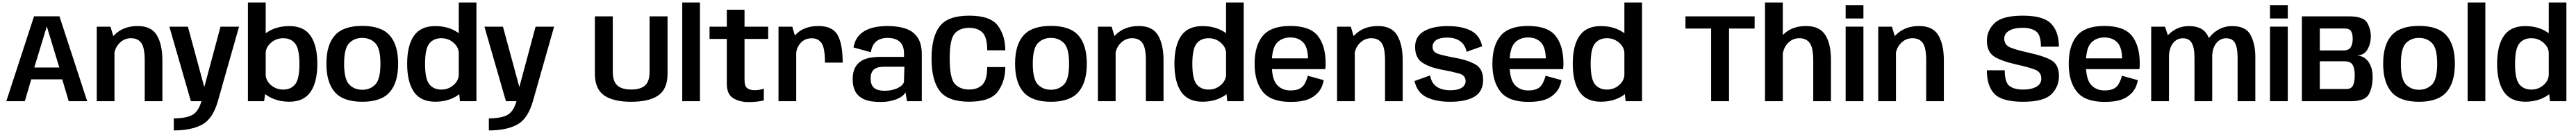

<svg xmlns="http://www.w3.org/2000/svg" viewBox="-20 -805 20433 1058"><path d="M30 0H177L228 -174H473.5L525 0H671.5L451.5 -675.5H250ZM252 -268 350.5 -592.5H352L450.5 -268Z M747.5 0H888V-486L856.5 -592.5H747.5ZM1128 0H1268V-325.5Q1268 -450 1224.5 -524Q1181 -598 1071.5 -598Q958 -598 886.8 -526.5Q815.5 -455 815.5 -379L883.5 -344Q883.5 -413 923 -457Q962.5 -501 1019 -501Q1074 -501 1101 -462.8Q1128 -424.5 1128 -324Z M1494 0H1708L1876 -592.5H1729L1585.5 -56.5H1615.5L1470.5 -592.5H1323.5ZM1358.5 232.5Q1496 232.5 1581.8 187Q1667.5 141.5 1708 0L1578 -1Q1554 84 1504 110.2Q1454 136.5 1358.5 136.5Z M1946.5 0H2075L2087.5 -90.5V-785H1946.5ZM2275.5 4Q2390.5 4 2443.8 -74.8Q2497 -153.5 2497 -297.5Q2497 -442 2443.8 -519.8Q2390.5 -597.5 2275.5 -597.5Q2173 -597.5 2099 -548.5Q2025 -499.5 2025 -442.5L2087 -378Q2087 -427.5 2128.5 -464.2Q2170 -501 2227 -501Q2287.5 -501 2321.2 -458.5Q2355 -416 2355 -297Q2355 -176.5 2321.2 -134.5Q2287.5 -92.5 2227 -92.5Q2170 -92.5 2128.5 -128.8Q2087 -165 2087 -216.5L2025 -151Q2025 -94 2099 -45Q2173 4 2275.5 4Z M2853.5 4.5Q3004 4.5 3071 -72Q3138 -148.5 3138 -298.5Q3138 -448 3071 -523.5Q3004 -599 2853.5 -599Q2703 -599 2636 -523.5Q2569 -448 2569 -298.5Q2569 -148.5 2636 -72Q2703 4.5 2853.5 4.5ZM2853.5 -91Q2790.5 -91 2750 -132.8Q2709.5 -174.5 2709.5 -298Q2709.5 -420.5 2750 -462Q2790.5 -503.5 2853.5 -503.5Q2916 -503.5 2956.8 -462Q2997.5 -420.5 2997.5 -298Q2997.5 -174.5 2956.8 -132.8Q2916 -91 2853.5 -91Z M3628.5 0H3759V-785H3619V-92.5ZM3432 4Q3534.5 4 3608 -45Q3681.5 -94 3681.5 -151L3619.5 -216.5Q3619.5 -166 3578.5 -129.2Q3537.5 -92.5 3480.5 -92.5Q3419.5 -92.5 3385.5 -134.5Q3351.5 -176.5 3351.5 -297Q3351.5 -417 3385.5 -459Q3419.5 -501 3480.5 -501Q3537.5 -501 3578.5 -464.2Q3619.5 -427.5 3619.5 -378L3681.5 -442.5Q3681.5 -499.5 3608 -548.5Q3534.5 -597.5 3432 -597.5Q3317 -597.5 3263.2 -520.2Q3209.5 -443 3209.5 -297.5Q3209.5 -152.5 3263.2 -74.2Q3317 4 3432 4Z M3993 0H4207L4375 -592.5H4228L4084.5 -56.5H4114.5L3969.5 -592.5H3822.5ZM3857.5 232.5Q3995 232.5 4080.8 187Q4166.5 141.5 4207 0L4077 -1Q4053 84 4003 110.2Q3953 136.5 3857.5 136.5Z M4986.5 4.5Q5130.5 4.5 5202.8 -46.8Q5275 -98 5275 -219V-675H5132.5V-234.5Q5132.5 -158 5097 -125.5Q5061.5 -93 4986.5 -93Q4911.5 -93 4876 -125.8Q4840.5 -158.5 4840.5 -234.5V-675H4698.5V-219Q4698.5 -98 4770.8 -46.8Q4843 4.5 4986.5 4.5Z M5391.5 0H5532V-785H5391.5Z M5919 7Q5981.5 7 6038.5 -6V-100Q6003.5 -87.5 5966.5 -87.5Q5928 -87.5 5906.8 -103.5Q5885.5 -119.5 5885.5 -170.5V-495.5H6073V-592.5H5885.5V-727.5H5745V-592.5H5608V-495.5H5745V-139Q5745 -55.5 5795.2 -24.2Q5845.5 7 5919 7Z M6523.5 -307H6664Q6664 -457 6623.2 -527.5Q6582.5 -598 6471.5 -598Q6367.5 -598 6304.2 -542.2Q6241 -486.5 6241 -405.5L6295 -371.5Q6295 -421.5 6328.5 -461Q6362 -500.5 6419.5 -500.5Q6470 -500.5 6496.8 -461.8Q6523.5 -423 6523.5 -307ZM6155 0H6295.5V-485L6264.5 -592.5H6155Z M6964.5 6Q7006.5 6 7040.2 -1Q7074 -8 7099.2 -19.2Q7124.5 -30.5 7140.5 -44.2Q7156.5 -58 7162 -71L7174.5 0H7291.5V-372.5Q7291.5 -456.5 7258.8 -506Q7226 -555.5 7165 -576.8Q7104 -598 7019.5 -598Q6965.5 -598 6919.5 -588.5Q6873.5 -579 6838.2 -558.8Q6803 -538.5 6780.2 -506Q6757.5 -473.5 6750 -427.5L6887.5 -389.5Q6894 -431 6912.2 -456Q6930.5 -481 6958 -492.2Q6985.5 -503.5 7020 -503.5Q7058 -503.5 7087.2 -491.5Q7116.5 -479.5 7133.5 -452.5Q7150.5 -425.5 7150.5 -379.5V-352.5H6960.5Q6928 -352.5 6896.2 -348.2Q6864.5 -344 6837 -333Q6809.5 -322 6788.5 -302Q6767.5 -282 6755.5 -251Q6743.5 -220 6743.5 -175.5Q6743.5 -129.5 6755.5 -97.2Q6767.5 -65 6789 -44.8Q6810.5 -24.5 6838.5 -13.2Q6866.5 -2 6898.8 2Q6931 6 6964.5 6ZM6996 -83Q6975 -83 6955.2 -86.8Q6935.5 -90.5 6920 -100.8Q6904.5 -111 6895.2 -130Q6886 -149 6886 -179.5Q6886 -209.5 6894.5 -228.2Q6903 -247 6918 -257Q6933 -267 6952.2 -270.5Q6971.5 -274 6993.5 -274H7153.5L7150 -153Q7146 -138 7132.2 -125.2Q7118.5 -112.5 7097.5 -103Q7076.5 -93.5 7050.5 -88.2Q7024.5 -83 6996 -83Z M7668 4Q7836 4 7895 -77.2Q7954 -158.5 7954 -271.5H7810.5Q7810.5 -171.5 7773.5 -132.2Q7736.5 -93 7666.5 -93Q7595.5 -93 7554.2 -137Q7513 -181 7513 -339Q7513 -496.5 7554 -540Q7595 -583.5 7666.5 -583.5Q7737 -583.5 7773.8 -545.2Q7810.5 -507 7810.5 -405H7954Q7954 -521 7895 -600.8Q7836 -680.5 7667.5 -680.5Q7499 -680.5 7434 -596.2Q7369 -512 7369 -339Q7369 -166 7434.2 -81Q7499.5 4 7668 4Z M8316 4.5Q8466.5 4.5 8533.5 -72Q8600.5 -148.5 8600.5 -298.5Q8600.5 -448 8533.5 -523.5Q8466.5 -599 8316 -599Q8165.5 -599 8098.5 -523.5Q8031.5 -448 8031.5 -298.5Q8031.5 -148.5 8098.5 -72Q8165.5 4.5 8316 4.5ZM8316 -91Q8253 -91 8212.5 -132.8Q8172 -174.5 8172 -298Q8172 -420.5 8212.5 -462Q8253 -503.5 8316 -503.5Q8378.5 -503.5 8419.2 -462Q8460 -420.5 8460 -298Q8460 -174.5 8419.2 -132.8Q8378.5 -91 8316 -91Z M8688.5 0H8829V-486L8797.5 -592.5H8688.5ZM9069 0H9209V-325.5Q9209 -450 9165.5 -524Q9122 -598 9012.5 -598Q8899 -598 8827.8 -526.5Q8756.5 -455 8756.5 -379L8824.5 -344Q8824.5 -413 8864 -457Q8903.5 -501 8960 -501Q9015 -501 9042 -462.8Q9069 -424.5 9069 -324Z M9714.5 0H9845V-785H9705V-92.5ZM9518 4Q9620.5 4 9694 -45Q9767.5 -94 9767.5 -151L9705.5 -216.5Q9705.5 -166 9664.5 -129.2Q9623.5 -92.5 9566.5 -92.5Q9505.5 -92.5 9471.5 -134.5Q9437.5 -176.5 9437.5 -297Q9437.5 -417 9471.5 -459Q9505.5 -501 9566.5 -501Q9623.5 -501 9664.5 -464.2Q9705.5 -427.5 9705.5 -378L9767.5 -442.5Q9767.5 -499.5 9694 -548.5Q9620.5 -597.5 9518 -597.5Q9403 -597.5 9349.2 -520.2Q9295.5 -443 9295.5 -297.5Q9295.5 -152.5 9349.2 -74.2Q9403 4 9518 4Z M10216.5 5.5V-85.5Q10147.5 -85.5 10107.5 -131.8Q10067.5 -178 10067.5 -297Q10067.5 -420 10108 -463.5Q10148.5 -507 10214.5 -507Q10280.5 -507 10318 -466.2Q10355.5 -425.5 10355.5 -327.5L10361.5 -340.5H10054V-255H10492Q10495 -274 10495 -298Q10495 -441.5 10432.5 -520Q10370 -598.5 10214 -598.5Q10062.5 -598.5 9997 -520.8Q9931.5 -443 9931.5 -297Q9931.5 -156 9996.2 -75.2Q10061 5.5 10216.5 5.5ZM10216.5 -85.5V5.5Q10300 5.5 10350.5 -12.8Q10401 -31 10435.2 -69.5Q10469.5 -108 10479.5 -167.5L10353.5 -202.5Q10344 -166 10328 -137.8Q10312 -109.5 10284.2 -97.5Q10256.5 -85.5 10216.5 -85.5Z M10585.5 0H10726V-486L10694.5 -592.5H10585.5ZM10966 0H11106V-325.5Q11106 -450 11062.5 -524Q11019 -598 10909.5 -598Q10796 -598 10724.8 -526.5Q10653.5 -455 10653.5 -379L10721.5 -344Q10721.5 -413 10761 -457Q10800.5 -501 10857 -501Q10912 -501 10939 -462.8Q10966 -424.5 10966 -324Z M11481.5 4.5Q11609 4.5 11676.5 -36.8Q11744 -78 11744 -170Q11744 -259.5 11679.5 -294.5Q11615 -329.5 11519.5 -345.5Q11442 -360 11392.5 -374.5Q11343 -389 11343 -432.5Q11343 -466.5 11371.8 -486.2Q11400.5 -506 11460 -506Q11523 -506 11562.8 -476.5Q11602.5 -447 11613 -393L11736.5 -437Q11718 -524 11647.5 -560.8Q11577 -597.5 11462 -597.5Q11345 -597.5 11274.8 -556.5Q11204.5 -515.5 11204.5 -432Q11204.5 -344 11264 -305.5Q11323.5 -267 11420.5 -250Q11500.5 -235 11552.8 -220.5Q11605 -206 11605 -159.5Q11605 -126.5 11573.8 -106.8Q11542.5 -87 11483.5 -87Q11416.5 -87 11375 -115.8Q11333.5 -144.5 11323.5 -205L11200 -160.5Q11220 -69 11294.5 -32.2Q11369 4.5 11481.5 4.5Z M12102.5 5.5V-85.5Q12033.5 -85.5 11993.5 -131.8Q11953.5 -178 11953.5 -297Q11953.5 -420 11994 -463.5Q12034.5 -507 12100.5 -507Q12166.5 -507 12204 -466.2Q12241.5 -425.5 12241.5 -327.5L12247.5 -340.5H11940V-255H12378Q12381 -274 12381 -298Q12381 -441.5 12318.5 -520Q12256 -598.5 12100 -598.5Q11948.5 -598.5 11883 -520.8Q11817.5 -443 11817.5 -297Q11817.5 -156 11882.2 -75.2Q11947 5.5 12102.5 5.5ZM12102.5 -85.5V5.5Q12186 5.5 12236.5 -12.8Q12287 -31 12321.2 -69.5Q12355.5 -108 12365.5 -167.5L12239.5 -202.5Q12230 -166 12214 -137.8Q12198 -109.5 12170.2 -97.5Q12142.5 -85.5 12102.5 -85.5Z M12874 0H13004.5V-785H12864.5V-92.5ZM12677.5 4Q12780 4 12853.5 -45Q12927 -94 12927 -151L12865 -216.5Q12865 -166 12824 -129.2Q12783 -92.5 12726 -92.5Q12665 -92.5 12631 -134.5Q12597 -176.5 12597 -297Q12597 -417 12631 -459Q12665 -501 12726 -501Q12783 -501 12824 -464.2Q12865 -427.5 12865 -378L12927 -442.5Q12927 -499.5 12853.5 -548.5Q12780 -597.5 12677.5 -597.5Q12562.5 -597.5 12508.8 -520.2Q12455 -443 12455 -297.5Q12455 -152.5 12508.8 -74.2Q12562.5 4 12677.5 4Z M13552.5 0H13694.5V-578H13897.5V-675H13349V-578H13552.5Z M13980 0H14121V-785H13980ZM14362.5 0H14503V-330Q14503 -454.5 14458.5 -526.2Q14414 -598 14304.5 -598Q14191 -598 14120.8 -526.5Q14050.5 -455 14050.5 -379L14118.5 -344Q14118.5 -413 14157 -457Q14195.5 -501 14252 -501Q14307 -501 14334.8 -462.8Q14362.5 -424.5 14362.5 -324Z M14619.5 0H14760.5V-593H14619.5ZM14619.5 -764.5V-658H14760.5V-764.5Z M14878 0H15018.5V-486L14987 -592.5H14878ZM15258.5 0H15398.5V-325.5Q15398.5 -450 15355 -524Q15311.5 -598 15202 -598Q15088.5 -598 15017.2 -526.5Q14946 -455 14946 -379L15014 -344Q15014 -413 15053.5 -457Q15093 -501 15149.5 -501Q15204.5 -501 15231.5 -462.8Q15258.5 -424.5 15258.5 -324Z M16027.5 4.5Q16190.5 4.5 16251 -55Q16311.5 -114.5 16311.5 -200Q16311.5 -286 16258.2 -321.2Q16205 -356.5 16068.5 -386.5Q15980 -406 15928.8 -426Q15877.5 -446 15877.5 -497.5Q15877.5 -537.5 15916.5 -560.8Q15955.5 -584 16023.5 -584Q16089 -584 16128.8 -556.5Q16168.5 -529 16168.5 -433.5H16311Q16311 -552 16249.8 -616.2Q16188.5 -680.5 16025 -680.5Q15863.5 -680.5 15801.8 -622Q15740 -563.5 15740 -481.5Q15740 -396 15793.8 -358.2Q15847.5 -320.5 15980.5 -290.5Q16070.5 -271 16121 -251.2Q16171.5 -231.5 16171.5 -180.5Q16171.5 -137.5 16132.5 -115Q16093.5 -92.5 16026.5 -92.5Q15958.5 -92.5 15920 -120.2Q15881.5 -148 15881.5 -246H15739.5Q15739.5 -121 15799.8 -58.2Q15860 4.5 16027.5 4.5Z M16674 5.5V-85.5Q16605 -85.5 16565 -131.8Q16525 -178 16525 -297Q16525 -420 16565.5 -463.5Q16606 -507 16672 -507Q16738 -507 16775.5 -466.2Q16813 -425.5 16813 -327.5L16819 -340.5H16511.5V-255H16949.5Q16952.5 -274 16952.5 -298Q16952.5 -441.5 16890 -520Q16827.5 -598.5 16671.5 -598.5Q16520 -598.5 16454.5 -520.8Q16389 -443 16389 -297Q16389 -156 16453.8 -75.2Q16518.5 5.5 16674 5.5ZM16674 -85.5V5.5Q16757.5 5.5 16808 -12.8Q16858.5 -31 16892.8 -69.5Q16927 -108 16937 -167.5L16811 -202.5Q16801.5 -166 16785.5 -137.8Q16769.5 -109.5 16741.8 -97.5Q16714 -85.5 16674 -85.5Z M17043 0H17184V-499.5L17152.5 -592.5H17043ZM17386.5 0H17527V-353Q17527 -454 17489.2 -525.8Q17451.5 -597.5 17341.5 -597.5Q17246 -597.5 17177 -526.2Q17108 -455 17108 -370L17183 -338Q17183 -417.5 17214 -459Q17245 -500.5 17295 -500.5Q17343.5 -500.5 17365 -463Q17386.5 -425.5 17386.5 -342ZM17728.5 0H17869V-353Q17869 -454 17831.8 -525.8Q17794.5 -597.5 17685 -597.5Q17589.5 -597.5 17520.5 -525.5Q17451.5 -453.5 17451.5 -370L17526 -338Q17526 -417.5 17557.2 -459Q17588.5 -500.5 17638.5 -500.5Q17687 -500.5 17707.8 -463Q17728.5 -425.5 17728.5 -342Z M17985.5 0H18126.5V-593H17985.5ZM17985.5 -764.5V-658H18126.5V-764.5Z M18238.5 0H18626Q18739.5 0 18769.5 -55.2Q18799.5 -110.5 18799.5 -193.5Q18799.5 -266.5 18766.5 -313.2Q18733.5 -360 18675.5 -363Q18731.5 -365.5 18758.2 -410.8Q18785 -456 18785 -517Q18785 -577 18754.8 -626Q18724.5 -675 18611 -675H18238.5ZM18380.5 -97V-317.5H18576.5Q18624 -317.5 18640.8 -289.2Q18657.5 -261 18657.5 -208Q18657.5 -152 18643.5 -124.5Q18629.5 -97 18590.5 -97ZM18380.5 -404V-578.5H18575.5Q18615 -578.5 18628.2 -557.2Q18641.5 -536 18641.5 -497Q18641.5 -455 18626 -429.5Q18610.5 -404 18567.5 -404Z M19167.5 4.5Q19318 4.5 19385 -72Q19452 -148.5 19452 -298.5Q19452 -448 19385 -523.5Q19318 -599 19167.5 -599Q19017 -599 18950 -523.5Q18883 -448 18883 -298.5Q18883 -148.5 18950 -72Q19017 4.5 19167.5 4.5ZM19167.5 -91Q19104.5 -91 19064 -132.8Q19023.5 -174.5 19023.5 -298Q19023.5 -420.5 19064 -462Q19104.5 -503.5 19167.5 -503.5Q19230 -503.5 19270.8 -462Q19311.5 -420.5 19311.5 -298Q19311.5 -174.5 19270.8 -132.8Q19230 -91 19167.5 -91Z M19553 0H19693.5V-785H19553Z M20206 0H20336.5V-785H20196.5V-92.5ZM20009.5 4Q20112 4 20185.5 -45Q20259 -94 20259 -151L20197 -216.5Q20197 -166 20156 -129.2Q20115 -92.5 20058 -92.5Q19997 -92.5 19963 -134.5Q19929 -176.5 19929 -297Q19929 -417 19963 -459Q19997 -501 20058 -501Q20115 -501 20156 -464.2Q20197 -427.5 20197 -378L20259 -442.5Q20259 -499.5 20185.5 -548.5Q20112 -597.5 20009.5 -597.5Q19894.5 -597.5 19840.8 -520.2Q19787 -443 19787 -297.5Q19787 -152.5 19840.8 -74.2Q19894.5 4 20009.5 4Z"/></svg>

Font: Anybody UltraCondensed Thin SemiBold
Style: Regular
Weight: 600
Version: Version 1.111